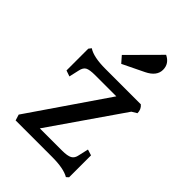

<svg xmlns="http://www.w3.org/2000/svg" viewBox="-215 -766 865 865"><g transform="rotate(45 217.0 -333.5)"><path d="M297.9 -566.4Q347.7 -590.8 347.7 -630.9Q347.7 -669.9 309.6 -688.5L168.9 -546.9L195.3 -516.6ZM390.6 10.7V-128.9L362.3 -137.7L351.6 -90.8Q347.7 -68.4 332.5 -60.1Q317.4 -51.8 283.2 -51.8H141.6L379.9 -396.5L404.3 -411.1Q404.3 -435.5 386.7 -450.2H161.1Q85 -450.2 51.8 -472.7L42 -460V-321.3L70.3 -311.5L81.1 -359.4Q85.9 -382.8 99.6 -390.1Q113.3 -397.5 148.4 -397.5H283.2L30.3 -28.3L39.1 0H271.5Q345.7 0 379.9 20.5Z"/></g></svg>

Font: Kurale
Style: Regular
Weight: 400
Version: 1.0; ttfautohint (v1.3)